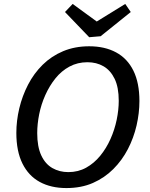

<svg xmlns="http://www.w3.org/2000/svg" viewBox="-20 -945 763 975"><path d="M317 10Q239 10 182 -21Q125 -52 94 -114.5Q63 -177 63 -270Q63 -332 78 -395Q93 -458 122.5 -515Q152 -572 196.5 -616Q241 -660 300.5 -685Q360 -710 433 -710Q512 -710 569.5 -679Q627 -648 657.5 -586Q688 -524 688 -432Q688 -371 673.5 -308Q659 -245 629.5 -188Q600 -131 555.5 -86.5Q511 -42 452 -16Q393 10 317 10ZM327 -71Q377 -71 417.5 -93.5Q458 -116 489 -154Q520 -192 541 -239Q562 -286 572.5 -336.5Q583 -387 583 -433Q583 -502 562 -545Q541 -588 505.5 -608.5Q470 -629 424 -629Q374 -629 333 -607Q292 -585 261.5 -547Q231 -509 210 -462Q189 -415 179 -365Q169 -315 169 -269Q169 -200 189.5 -156Q210 -112 246 -91.5Q282 -71 327 -71ZM616 -925 644 -884 491 -761 433 -756 310 -884 349 -925 501 -814H436Z"/></svg>

Font: Bitter Thin Medium
Style: Italic
Weight: 500
Italic angle: -9°
Version: Version 3.021